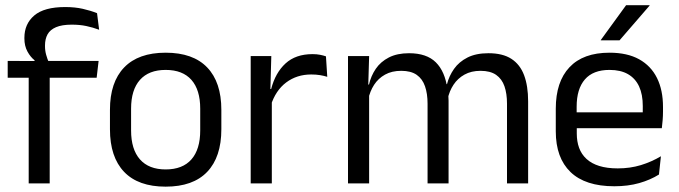

<svg xmlns="http://www.w3.org/2000/svg" viewBox="-20 -703 2604 736"><path d="M230 -676Q267.5 -676 297.2 -669.2Q327 -662.5 352 -652.5L360 -589Q335.5 -598 310.8 -603.2Q286 -608.5 255 -608.5Q217.5 -608.5 194.8 -598.8Q172 -589 162.2 -571.2Q152.5 -553.5 152.5 -528.5V-526Q152.5 -508.5 157 -492.8Q161.5 -477 167 -464L112.5 -462V-472Q97 -484 85.2 -505.5Q73.5 -527 73.5 -555.5V-558Q73.5 -611.5 111.5 -643.8Q149.5 -676 230 -676ZM90 0V-444.5H170.5V0ZM9.5 -405V-469.5L121 -469L154 -469.5H358L350.5 -405Z M615 12.5Q510 12.5 455.8 -44.2Q401.5 -101 401.5 -207.5V-282Q401.5 -388 456 -444.5Q510.5 -501 615 -501Q720 -501 774.2 -444.5Q828.5 -388 828.5 -282V-207.5Q828.5 -101 774.2 -44.2Q720 12.5 615 12.5ZM615 -53.5Q680 -53.5 713.8 -92Q747.5 -130.5 747.5 -203V-286.5Q747.5 -358.5 713.8 -396.8Q680 -435 615 -435Q550.5 -435 516.5 -396.8Q482.5 -358.5 482.5 -286.5V-203Q482.5 -130.5 516.5 -92Q550.5 -53.5 615 -53.5Z M1018 -298.5 999.5 -361 1019.5 -362Q1035.5 -424 1074.5 -459.8Q1113.5 -495.5 1178 -495.5Q1194 -495.5 1206.8 -493Q1219.5 -490.5 1229.5 -487L1234.5 -408.5Q1222 -412.5 1206.8 -415Q1191.5 -417.5 1173 -417.5Q1118 -417.5 1077.2 -387Q1036.5 -356.5 1018 -298.5ZM941 0V-488H1020L1016 -344L1022 -338V0Z M1923.5 0V-305.5Q1923.5 -344 1913.8 -372.2Q1904 -400.5 1881.8 -416Q1859.5 -431.5 1822 -431.5Q1786.5 -431.5 1760.5 -417Q1734.5 -402.5 1718.5 -378.2Q1702.5 -354 1696 -323L1683.5 -380.5H1693.5Q1701.5 -412 1720.5 -439Q1739.5 -466 1772 -482.5Q1804.5 -499 1852.5 -499Q1907 -499 1940.2 -477.5Q1973.5 -456 1989 -414.8Q2004.5 -373.5 2004.5 -314.5V0ZM1314 0V-488H1395L1391.5 -371L1395 -366V0ZM1619 0V-305.5Q1619 -344 1609.2 -372.2Q1599.5 -400.5 1577.5 -416Q1555.5 -431.5 1518 -431.5Q1482 -431.5 1456 -417Q1430 -402.5 1414 -377.8Q1398 -353 1391.5 -321.5L1376.5 -379H1394.5Q1402 -412 1420.5 -439.2Q1439 -466.5 1470.8 -482.8Q1502.5 -499 1548 -499Q1615.5 -499 1650.8 -464Q1686 -429 1695 -362Q1697.5 -352 1698.5 -340.2Q1699.5 -328.5 1699.5 -317V0Z M2335 11Q2223.5 11 2167 -43.5Q2110.5 -98 2110.5 -199.5V-286.5Q2110.5 -389.5 2163 -445.2Q2215.5 -501 2316.5 -501Q2384.5 -501 2430 -475.8Q2475.5 -450.5 2498.5 -404Q2521.5 -357.5 2521.5 -293V-275Q2521.5 -259 2520.2 -243Q2519 -227 2517 -211.5H2442.5Q2443.5 -235.5 2443.8 -257Q2444 -278.5 2444 -296.5Q2444 -341 2429.8 -371.8Q2415.5 -402.5 2387.2 -418.8Q2359 -435 2316.5 -435Q2253.5 -435 2222 -398.5Q2190.5 -362 2190.5 -294V-247.5L2191 -237.5V-191Q2191 -160.5 2200 -136Q2209 -111.5 2228.2 -93.8Q2247.5 -76 2277.2 -66.8Q2307 -57.5 2348 -57.5Q2395.5 -57.5 2436.5 -70Q2477.5 -82.5 2513.5 -104L2506 -34Q2473.5 -13.5 2430.5 -1.2Q2387.5 11 2335 11ZM2153 -211.5V-272.5H2500V-211.5ZM2380 -683H2470V-681.5L2355 -548.5H2283V-549.5Z"/></svg>

Font: Anek Gujarati
Style: Regular
Weight: 400
Designer: Mrunmayee Ghaisas (Gujarati), Yesha Goshar (Latin)
Foundry: Ek Type
Version: Version 1.003